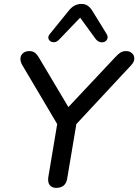

<svg xmlns="http://www.w3.org/2000/svg" viewBox="-20 -933 692 961"><path d="M222.2 -48.7 272.2 -347.5 282.5 -284.7 91.1 -607.9Q81.1 -625.7 82.4 -641.6Q83.6 -657.6 95.8 -667.4Q108 -677.3 126.7 -677.3Q143.5 -677.3 154.2 -669.4Q165 -661.5 176.9 -641.2L331.4 -381.7H307.9L557.7 -647.7Q573.1 -664.4 584.3 -670.8Q595.6 -677.3 611.4 -677.3Q629 -677.3 640.8 -666.6Q652.5 -656 652.2 -639.7Q651.9 -623.4 637.7 -607.9L336.7 -284.7L368.1 -347.5L316.5 -40.3Q309.1 7.3 261.5 7.3Q238.4 7.3 228 -7.7Q217.7 -22.7 222.2 -48.7ZM229.4 -762.9 324 -879.4Q338 -897 353.4 -905.1Q368.8 -913.3 388.3 -913.3Q406.4 -913.3 419.5 -904.2Q432.6 -895.1 444.3 -875.6L513 -763.8Q523.4 -747.3 515 -734Q506.5 -720.7 489.2 -721.1Q471.9 -721.5 459.2 -737.4L381.1 -844.5L274.1 -733.1Q261.4 -720.1 245.8 -721.9Q230.3 -723.6 223.9 -736Q217.6 -748.3 229.4 -762.9Z"/></svg>

Font: SN Pro Thin
Style: Italic
Weight: 200
Italic angle: -9°
Designer: Tobias Whetton
Foundry: Supernotes
Version: Version 1.003;Glyphs 3.3 (3324)